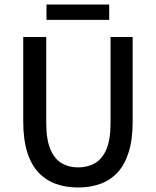

<svg xmlns="http://www.w3.org/2000/svg" viewBox="-20 -819 691 851"><path d="M326 12Q272 12 227.5 -4Q183 -20 150.5 -54.5Q118 -89 100.5 -145Q83 -201 83 -280V-655H185V-274Q185 -200 203.5 -157Q222 -114 253.5 -95.5Q285 -77 326 -77Q368 -77 400.5 -95.5Q433 -114 451.5 -157Q470 -200 470 -274V-655H568V-280Q568 -201 550.5 -145Q533 -89 501 -54.5Q469 -20 424.5 -4Q380 12 326 12ZM186 -731V-799H464V-731Z"/></svg>

Font: Assistant ExtraLight SemiBold
Style: Regular
Weight: 600
Version: Version 3.000